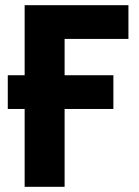

<svg xmlns="http://www.w3.org/2000/svg" viewBox="-20 -720 534 740"><path d="M75 -300H10V-430H75V-700H475V-570H229V-430H417V-300H229V0H75Z"/></svg>

Font: Tilda Sans Extra Bold
Style: Regular
Weight: 800
Designer: ParaType Ltd
Foundry: ParaType Ltd
Version: Version 1.009